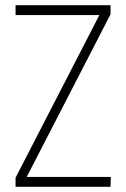

<svg xmlns="http://www.w3.org/2000/svg" viewBox="-20 -720 487 740"><path d="M40 0V-35L363 -662H40V-700H406V-665L83 -38H407L406 0Z"/></svg>

Font: Stick No Bills ExtraLight ExtraLight
Style: Regular
Weight: 250
Version: Version 2.000